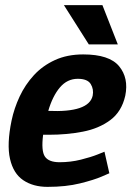

<svg xmlns="http://www.w3.org/2000/svg" viewBox="-20 -720 518 748"><path d="M283 -413Q242 -413 213.5 -379.5Q185 -346 168 -288Q326 -281 341 -347Q346 -372 333.5 -392.5Q321 -413 283 -413ZM387 -129 406 -45Q406 -45 376 -32Q346 -19 291.5 -5.5Q237 8 165 8Q109 8 70.5 -18Q32 -44 19 -101Q6 -158 25 -250Q35 -298 56.5 -344Q78 -390 112 -427Q146 -464 194 -486Q242 -508 304 -508Q406 -508 444 -462Q482 -416 468 -347Q454 -285 409.5 -252Q365 -219 302.5 -207Q240 -195 171 -195H148Q140 -132 155 -110Q170 -88 212 -88Q255 -88 295 -98Q335 -108 361 -118.5Q387 -129 387 -129ZM229 -700H379L439 -547H326Z"/></svg>

Font: Epunda Sans
Style: Bold Italic
Weight: 700
Italic angle: -12.0243°
Designer: Simon Atzbach
Foundry: typofactur
Version: Version 2.204; ttfautohint (v1.8.4.7-5d5b)